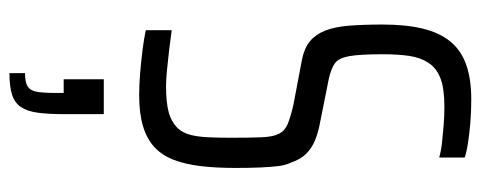

<svg xmlns="http://www.w3.org/2000/svg" viewBox="-326 -410 1019 407"><g transform="rotate(90 183.5 -206.5)"><path d="M182 8Q160 8 135.5 6Q111 4 87 1Q63 -2 44 -6V-61Q65 -58 86.5 -55.5Q108 -53 128 -51Q148 -49 163 -49Q197 -49 217.5 -54.5Q238 -60 252 -74Q262 -85 266 -101Q270 -117 271 -139Q272 -161 272 -186Q272 -227 271 -251.5Q270 -276 263.5 -288.5Q257 -301 242.5 -307Q228 -313 202 -319L107 -337Q82 -342 67.5 -354Q53 -366 45 -386Q37 -406 34.5 -436.5Q32 -467 32 -508Q32 -557 40.5 -592.5Q49 -628 67.5 -651Q86 -674 116.5 -685Q147 -696 191 -696Q217 -696 240.5 -694Q264 -692 283.5 -689Q303 -686 314 -682V-628Q300 -632 282 -634Q264 -636 245 -637.5Q226 -639 206 -639Q167 -639 145.5 -630.5Q124 -622 113 -605Q102 -588 98.5 -564.5Q95 -541 95 -508Q95 -460 99 -437.5Q103 -415 114 -407Q125 -399 147 -394L237 -376Q260 -372 277 -365Q294 -358 306 -346Q318 -334 325 -313Q330 -303 332 -287.5Q334 -272 335 -249.5Q336 -227 336 -196Q336 -154 332 -121.5Q328 -89 318.5 -64.5Q309 -40 291.5 -24Q274 -8 247 0Q220 8 182 8ZM135 283V250Q154 250 163 244.5Q172 239 174.5 225Q177 211 177 187V168H148V83H222V165Q222 200 219 222.5Q216 245 207 258.5Q198 272 180.5 277.5Q163 283 135 283Z"/></g></svg>

Font: Saira ExtraCondensed
Style: Regular
Weight: 400
Width: 2
Designer: Hector Gatti with collaboration of the Omnibus-Type team
Foundry: Omnibus-Type
Version: Version 1.101